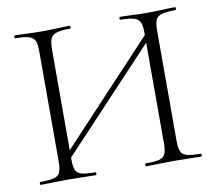

<svg xmlns="http://www.w3.org/2000/svg" viewBox="-72 -708 890 791"><g transform="rotate(-10 373.0 -312.5)"><path d="M164 -73 149 -88 588 -557 604 -542ZM36 0Q34 0 34 -6Q34 -12 36 -12Q74 -12 93.5 -17Q113 -22 119.5 -37Q126 -52 126 -81V-544Q126 -573 119.5 -587.5Q113 -602 94 -607.5Q75 -613 37 -613Q35 -613 35 -619Q35 -625 37 -625Q61 -625 90.5 -623.5Q120 -622 152 -622Q187 -622 216 -623.5Q245 -625 268 -625Q270 -625 270 -619Q270 -613 268 -613Q230 -613 211 -607Q192 -601 185.5 -586Q179 -571 179 -542V-81Q179 -52 185 -37Q191 -22 210.5 -17Q230 -12 268 -12Q270 -12 270 -6Q270 0 268 0Q244 0 215.5 -1Q187 -2 152 -2Q120 -2 90 -1Q60 0 36 0ZM477 0Q475 0 475 -6Q475 -12 477 -12Q516 -12 535 -17Q554 -22 560 -37Q566 -52 566 -81V-542Q566 -571 560 -586Q554 -601 535 -607Q516 -613 477 -613Q475 -613 475 -619Q475 -625 477 -625Q501 -625 530 -623.5Q559 -622 593 -622Q625 -622 655 -623.5Q685 -625 709 -625Q711 -625 711 -619Q711 -613 709 -613Q671 -613 651.5 -607.5Q632 -602 625.5 -587.5Q619 -573 619 -544V-81Q619 -52 625.5 -37Q632 -22 651.5 -17Q671 -12 709 -12Q711 -12 711 -6Q711 0 709 0Q685 0 655 -1Q625 -2 593 -2Q559 -2 530 -1Q501 0 477 0Z"/></g></svg>

Font: Cormorant Light
Style: Regular
Weight: 300
Designer: Christian Thalmann (Catharsis Fonts)
Foundry: Catharsis Fonts
Version: Version 4.000